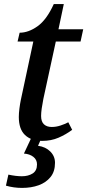

<svg xmlns="http://www.w3.org/2000/svg" viewBox="-20 -679 427 939"><path d="M187 10Q132 10 102 -19Q72 -48 72 -107Q72 -125 75 -148.5Q78 -172 82 -191L143 -476H66L76 -519Q119 -519 163.5 -550.5Q208 -582 243 -659H292L266 -536H387L374 -476H253L192 -195Q187 -170 184 -148.5Q181 -127 181 -112Q181 -84 195 -71Q209 -58 233 -58Q254 -58 275.5 -65Q297 -72 314 -81L333 -44Q302 -21 266 -5.5Q230 10 187 10ZM88 240Q47 240 9 229L21 175Q58 183 87 183Q118 183 139.5 169.5Q161 156 161 125Q161 102 143 88Q125 74 97 72L135 -9H185L166 34Q203 39 226 62Q249 85 249 117Q249 160 227 187Q205 214 169 227Q133 240 88 240Z"/></svg>

Font: Noto Serif Medium
Style: Italic
Weight: 500
Italic angle: -12°
Designer: Monotype Design Team
Foundry: Monotype Imaging Inc.
Version: Version 2.014; ttfautohint (v1.8.4.7-5d5b)